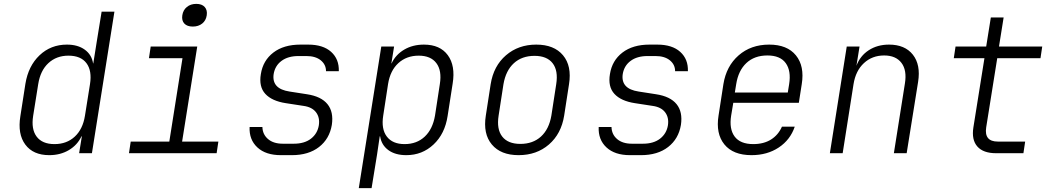

<svg xmlns="http://www.w3.org/2000/svg" viewBox="-20 -790 5440 990"><path d="M234 10Q151 10 110.5 -44.5Q70 -99 85 -191L111 -358Q126 -450 184 -505Q242 -560 325 -560Q381 -560 417 -534Q453 -508 460 -463H461L479 -576L504 -730H570L454 0H388L402 -87H400Q379 -42 335 -16Q291 10 234 10ZM261 -47Q324 -47 365.5 -85.5Q407 -124 418 -193L444 -356Q455 -425 426 -464Q397 -503 333 -503Q271 -503 229.5 -464.5Q188 -426 177 -356L151 -193Q140 -124 169 -85.5Q198 -47 261 -47Z M645 0 654 -60H853L921 -490H748L757 -550H997L919 -60H1106L1097 0ZM974 -653Q945 -653 930.5 -668.5Q916 -684 920 -711Q924 -738 943.5 -754Q963 -770 992 -770Q1021 -770 1035.5 -754Q1050 -738 1046 -711Q1042 -684 1022.5 -668.5Q1003 -653 974 -653Z M1428 10Q1350 10 1307 -30Q1264 -70 1267 -135H1333Q1334 -97 1362 -73Q1390 -49 1438 -49H1495Q1550 -49 1583.5 -75Q1617 -101 1624 -144Q1630 -184 1609.5 -211Q1589 -238 1545 -244L1454 -258Q1382 -269 1348 -306Q1314 -343 1325 -408Q1336 -478 1389.5 -519Q1443 -560 1529 -560H1569Q1646 -560 1687.5 -522.5Q1729 -485 1727 -423H1661Q1661 -457 1634 -479Q1607 -501 1560 -501H1519Q1465 -501 1431.5 -476Q1398 -451 1391 -408Q1380 -332 1473 -318L1563 -304Q1636 -293 1668.5 -253Q1701 -213 1691 -146Q1679 -74 1625 -32Q1571 10 1485 10Z M1830 180 1946 -550H2012L1998 -463H1999Q2020 -508 2064 -534Q2108 -560 2166 -560Q2249 -560 2289 -505.5Q2329 -451 2314 -359L2288 -192Q2274 -100 2215.5 -45Q2157 10 2075 10Q2018 10 1982.5 -16Q1947 -42 1940 -87H1938L1924 8L1896 180ZM2066 -47Q2129 -47 2170 -85.5Q2211 -124 2223 -194L2248 -357Q2259 -426 2230 -464.5Q2201 -503 2139 -503Q2076 -503 2034 -464.5Q1992 -426 1981 -357L1956 -194Q1945 -125 1974.5 -86Q2004 -47 2066 -47Z M2654 10Q2562 10 2516 -45Q2470 -100 2485 -194L2510 -356Q2525 -450 2589 -505Q2653 -560 2745 -560Q2837 -560 2883 -505Q2929 -450 2914 -356L2889 -194Q2874 -100 2810.5 -45Q2747 10 2654 10ZM2663 -48Q2728 -48 2769.5 -86Q2811 -124 2823 -194L2848 -356Q2859 -426 2829.5 -464Q2800 -502 2736 -502Q2671 -502 2629.5 -464Q2588 -426 2576 -356L2551 -194Q2540 -124 2569.5 -86Q2599 -48 2663 -48Z M3228 10Q3150 10 3107 -30Q3064 -70 3067 -135H3133Q3134 -97 3162 -73Q3190 -49 3238 -49H3295Q3350 -49 3383.5 -75Q3417 -101 3424 -144Q3430 -184 3409.5 -211Q3389 -238 3345 -244L3254 -258Q3182 -269 3148 -306Q3114 -343 3125 -408Q3136 -478 3189.5 -519Q3243 -560 3329 -560H3369Q3446 -560 3487.5 -522.5Q3529 -485 3527 -423H3461Q3461 -457 3434 -479Q3407 -501 3360 -501H3319Q3265 -501 3231.5 -476Q3198 -451 3191 -408Q3180 -332 3273 -318L3363 -304Q3436 -293 3468.5 -253Q3501 -213 3491 -146Q3479 -74 3425 -32Q3371 10 3285 10Z M3855 10Q3760 10 3715 -45.5Q3670 -101 3685 -194L3710 -356Q3725 -449 3788.5 -504.5Q3852 -560 3946 -560Q4039 -560 4084 -504.5Q4129 -449 4114 -356L4099 -260H3761L3750 -194Q3739 -125 3768 -86Q3797 -47 3864 -47Q3918 -47 3955.5 -70.5Q3993 -94 4012 -137H4078Q4055 -69 3995.5 -29.5Q3936 10 3855 10ZM3769 -313H4042L4049 -356Q4060 -425 4031.5 -464.5Q4003 -504 3937 -504Q3870 -504 3828.5 -465Q3787 -426 3776 -356Z M4259 0 4346 -550H4412L4396 -451Q4415 -502 4459.5 -531Q4504 -560 4564 -560Q4646 -560 4687 -508Q4728 -456 4714 -368L4655 0H4589L4646 -360Q4657 -428 4628 -466Q4599 -504 4539 -504Q4477 -504 4434.5 -464.5Q4392 -425 4381 -356L4325 0Z M5116 0Q5050 0 5019.5 -34.5Q4989 -69 4999 -133L5056 -490H4898L4907 -550H5065L5089 -700H5155L5131 -550H5354L5345 -490H5122L5065 -133Q5054 -60 5125 -60H5266L5257 0Z"/></svg>

Font: NKDuy Mono ExtraLight
Style: Italic
Weight: 200
Italic angle: -9°
Monospace: yes
Designer: NKDuy
Foundry: NKDuy
Version: Version 2.251; ttfautohint (v1.8.4.7-5d5b)